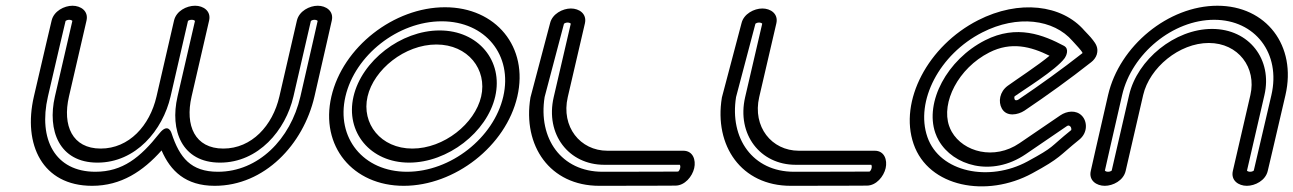

<svg xmlns="http://www.w3.org/2000/svg" viewBox="-20 -636 4601 683"><path d="M163.6 -562.7C163.6 -562.6 137.8 -454.2 100.5 -292.6C61.1 -121.8 130.6 25 307.7 25C411 25 488.7 -26.8 554.8 -100.9C586.1 -28.1 640.1 25 743.8 25C920.8 25 1059.1 -121.7 1098.6 -292.6C1135.9 -454.2 1160.2 -562.7 1160.2 -562.7C1168.1 -596.9 1139.5 -615.6 1110.4 -615.6C1081.3 -615.6 1044 -597 1036.1 -562.6C1036.1 -562.6 999.5 -404.1 973.8 -292.6C950 -189.4 875.6 -107.5 774.4 -107.5C673.3 -107.5 637.6 -189.2 661.5 -292.6C687.2 -404.1 723.8 -562.6 723.8 -562.6C731.8 -597 703.1 -615.6 674 -615.6C643.6 -615.6 606.9 -597 599 -562.6C599 -562.6 562.4 -404.1 536.7 -292.6C512.8 -189.2 439.3 -107.5 338.2 -107.5C237.2 -107.5 201.4 -189.2 225.3 -292.6C251 -404.1 287.7 -562.6 287.7 -562.6C295.6 -597 267 -615.6 237.8 -615.6C208.8 -615.6 171.5 -596.9 163.6 -562.7ZM213.3 -561.5C214.7 -562.8 219.6 -565.6 226.3 -565.6C233.2 -565.6 236.8 -562.5 237.4 -561.6C234.2 -547.4 199.8 -398.8 175.3 -292.6C147.7 -172.9 190 -57.5 326.7 -57.5C463.4 -57.5 559 -172.9 586.7 -292.6C611.2 -399.1 645.8 -548.8 648.7 -561.6C650.3 -562.9 654.3 -565.6 662.5 -565.6C669.4 -565.6 672.9 -562.5 673.6 -561.6C670.3 -547.4 636 -398.8 611.5 -292.6C583.8 -172.9 626.1 -57.5 762.8 -57.5C899.4 -57.5 996.1 -172.8 1023.8 -292.6C1048.4 -399.1 1082.9 -548.8 1085.9 -561.6C1087.3 -562.8 1092.2 -565.6 1098.9 -565.6C1105.8 -565.6 1109.3 -562.5 1110 -561.5C1107.4 -550.1 1083.8 -445.1 1048.6 -292.6C1013.5 -140.5 898.6 -25 755.3 -25C658.7 -25 618.9 -75.4 590.5 -161.3C590.5 -161.3 579.6 -202.5 546.9 -161.3C478.9 -75.4 415.9 -25 319.2 -25C176 -25 115.4 -140.4 150.5 -292.6C185.8 -445.6 210.8 -551.1 213.3 -561.5Z M1237.5 -292.6C1208.2 -165.7 1297.5 -57.5 1435.3 -57.5C1573 -57.5 1712.3 -165.7 1741.6 -292.6C1770.9 -419.5 1681.6 -527.7 1543.8 -527.7C1406.1 -527.7 1266.8 -419.5 1237.5 -292.6ZM1287.5 -292.6C1309.7 -388.7 1419.7 -477.7 1532.3 -477.7C1644.8 -477.7 1713.8 -388.7 1691.6 -292.6C1669.4 -196.5 1559.4 -107.5 1446.8 -107.5C1334.3 -107.5 1265.3 -196.5 1287.5 -292.6ZM1208.8 -292.6C1242.7 -439.3 1395.6 -560.2 1551.3 -560.2C1707 -560.2 1804.2 -439.3 1770.3 -292.6C1736.4 -145.9 1583.5 -25 1427.8 -25C1272.1 -25 1174.9 -145.9 1208.8 -292.6ZM1158.8 -292.6C1118.1 -116.3 1234.8 25 1416.2 25C1597.7 25 1779.6 -116.3 1820.3 -292.6C1861 -468.9 1744.3 -610.2 1562.9 -610.2C1381.5 -610.2 1199.5 -468.9 1158.8 -292.6Z M2060.7 -552.9C2068.5 -587.2 2040 -605.8 2010.9 -605.8C1981.7 -605.8 1944.5 -586.8 1936.7 -553.2L1867.5 -291.3C1867.3 -290.7 1867.1 -289.6 1866.9 -288.8C1838.7 -117.8 1935.8 25 2112 25C2273.7 25 2382.3 24.3 2382.3 24.3C2416.5 24.3 2442.8 -8.6 2449.5 -37.8C2456.2 -66.9 2445.2 -99.8 2410.8 -99.8C2410.8 -99.8 2252.4 -99.8 2140.8 -99.8C2043.6 -99.8 1975.4 -185.3 1999.7 -290.5C2026.4 -406.1 2058.4 -543.1 2060.7 -552.9ZM2010.4 -551.7C2007.1 -537.5 1975.7 -403.1 1949.7 -290.5C1919.1 -157.9 2003.5 -49.8 2129.3 -49.8C2235.8 -49.8 2385.5 -49.8 2398.3 -49.8C2399.2 -48.7 2401.1 -44.5 2399.5 -37.8C2397.9 -30.9 2393.9 -26.6 2392.7 -25.7C2381.2 -25.6 2276.1 -25 2123.6 -25C1976.8 -25 1893.8 -143.4 1917.4 -290.9L1986.3 -551.7C1987.8 -553 1992.6 -555.8 1999.3 -555.8C2006.2 -555.8 2009.8 -552.7 2010.4 -551.7Z M2741.7 -552.9C2749.5 -587.2 2721 -605.8 2691.9 -605.8C2662.7 -605.8 2625.5 -586.8 2617.7 -553.2L2548.5 -291.3C2548.3 -290.7 2548.1 -289.6 2547.9 -288.8C2519.7 -117.8 2616.8 25 2793 25C2954.7 25 3063.3 24.3 3063.3 24.3C3097.5 24.3 3123.8 -8.6 3130.5 -37.8C3137.2 -66.9 3126.2 -99.8 3091.8 -99.8C3091.8 -99.8 2933.4 -99.8 2821.8 -99.8C2724.6 -99.8 2656.4 -185.3 2680.7 -290.5C2707.4 -406.1 2739.4 -543.1 2741.7 -552.9ZM2691.4 -551.7C2688.1 -537.5 2656.7 -403.1 2630.7 -290.5C2600.1 -157.9 2684.5 -49.8 2810.3 -49.8C2916.8 -49.8 3066.5 -49.8 3079.3 -49.8C3080.2 -48.7 3082.1 -44.5 3080.5 -37.8C3078.9 -30.9 3074.9 -26.6 3073.7 -25.7C3062.2 -25.6 2957.1 -25 2804.6 -25C2657.8 -25 2574.8 -143.4 2598.4 -290.9L2667.3 -551.7C2668.8 -553 2673.6 -555.8 2680.3 -555.8C2687.2 -555.8 2690.8 -552.7 2691.4 -551.7Z M3819 -139C3850.5 -164.2 3847.8 -204.5 3828.6 -224.2C3807.9 -245.6 3775.1 -241.5 3751.8 -225.6L3606.4 -126.5C3517.1 -65.6 3407 -95.1 3365.7 -167.2C3361.9 -173.9 3358.8 -180.8 3356.3 -188C3327.5 -271.2 3388.6 -393.1 3499 -449.3C3577 -489 3646.8 -470.5 3713.5 -437.7C3675.9 -405.7 3589.2 -348.8 3564.6 -330.7C3535.8 -309.5 3530.5 -274 3543.7 -250.2C3560.9 -218.9 3601.9 -227.6 3624.3 -242.4C3705.3 -297 3785.1 -354.4 3861.7 -414.8C3870.3 -421.2 3878.3 -431.6 3881.5 -442C3888.9 -466.1 3876.7 -481.8 3868.4 -492.8C3857.6 -507.3 3843.8 -520 3837.5 -527.3C3757.5 -619.9 3604.9 -638.2 3459.3 -564C3281.2 -473.3 3177.1 -276.3 3230 -123.6C3283.2 30.1 3490 68.6 3651.8 -19.4C3754.3 -75 3746.3 -80.6 3819 -139ZM3790.7 -173.4C3709.9 -108.3 3735 -116.1 3635.2 -61.8C3499.2 12.1 3322.7 -22.6 3279 -148.6C3235 -275.7 3321.5 -442.9 3474.3 -520.7C3599 -584.3 3728.3 -567.8 3795.2 -490.4C3807 -476.7 3826.5 -457.9 3831.1 -447.4C3755.6 -388.2 3680.5 -334.3 3602.4 -281.6C3596.9 -278 3591.1 -279.3 3590.2 -281C3586.4 -287.9 3589.1 -293.1 3589.3 -293.4C3617.3 -313.9 3737.4 -387.3 3767.7 -429.6C3772.5 -436.3 3785 -462.2 3764.7 -473C3692.9 -511.1 3597.5 -550.4 3484 -492.6C3348.8 -423.7 3269.1 -272.9 3307.2 -163C3310.5 -153.5 3314.6 -144.5 3319.5 -135.9C3370.3 -47.2 3507.2 -4.6 3628.9 -87.6L3774.3 -186.8C3778.7 -189.8 3782.5 -191.2 3787.8 -185.8C3791 -182.4 3791.5 -176.2 3790.7 -173.4Z M4489.7 -27.9C4489.7 -28 4515.5 -136.4 4552.8 -298C4593.2 -473.2 4484.7 -615.6 4310.6 -615.6C4136.5 -615.6 3962.3 -473.2 3921.8 -298C3884.5 -136.4 3860.2 -27.9 3860.2 -27.9C3852.3 6.3 3880.9 25 3910 25C3939.1 25 3976.4 6.4 3984.3 -28C3984.3 -28 4020.9 -186.5 4046.6 -298C4069.1 -395.2 4174.9 -483.1 4280 -483.1C4385.2 -483.1 4450.4 -395.2 4428 -298C4402.2 -186.5 4365.6 -28 4365.6 -28C4357.7 6.4 4386.3 25 4415.4 25C4444.5 25 4481.8 6.3 4489.7 -27.9ZM4440 -29C4438.6 -27.8 4433.7 -25 4427 -25C4420.1 -25 4416.5 -28.1 4415.9 -29C4419.1 -43.2 4453.5 -191.8 4478 -298C4507 -423.8 4424.2 -533.1 4291.6 -533.1C4159 -533.1 4025.7 -423.8 3996.6 -298C3972 -191.5 3937.5 -41.8 3934.6 -29C3933.2 -27.8 3928.3 -25 3921.6 -25C3914.7 -25 3911.1 -28.1 3910.4 -29C3913 -40.5 3936.6 -145.5 3971.8 -298C4006 -445.8 4152.9 -565.6 4299.1 -565.6C4445.2 -565.6 4536.9 -445.8 4502.8 -298C4467.4 -145 4442.4 -39.5 4440 -29Z"/></svg>

Font: Hi.
Style: Regular
Weight: 400
Designer: Mew Too, Robert Jablonski
Foundry: Cannot Into Space Fonts
Version: Version 1.996